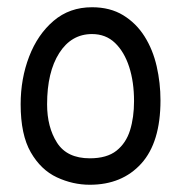

<svg xmlns="http://www.w3.org/2000/svg" viewBox="-20 -549 500 530"><path d="M228 -39Q181 -39 137 -59.5Q93 -80 65 -128.5Q37 -177 37 -261Q37 -332 60.5 -393Q84 -454 128 -491.5Q172 -529 234 -529Q284 -529 320 -507Q356 -485 379 -448.5Q402 -412 412.5 -366Q423 -320 423 -272Q423 -156 370 -97.5Q317 -39 228 -39ZM228 -112Q275 -112 301.5 -133Q328 -154 339 -189.5Q350 -225 350 -270Q350 -323 336.5 -364.5Q323 -406 297.5 -430.5Q272 -455 234 -455Q177 -455 143.5 -402.5Q110 -350 110 -261Q110 -198 137.5 -155Q165 -112 228 -112Z"/></svg>

Font: Noto Sans Syriac
Style: Regular
Weight: 400
Designer: Patrick Giasson and the Monotype Design Team
Foundry: Monotype Imaging Inc.
Version: Version 2.000; ttfautohint (v1.8.3) -l 8 -r 50 -G 200 -x 14 